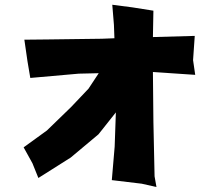

<svg xmlns="http://www.w3.org/2000/svg" viewBox="-20 -750 905 789"><path d="M441.4 -730.5 448.2 -647.5 450.2 -592.8 398.4 -590.8 177.7 -587.9 80.1 -586.9 92.8 -499 104.5 -429.7 303.7 -447.3 385.7 -449.2 343.8 -385.7 272.5 -310.5 172.9 -213.9 77.1 -144.5 113.3 -79.1 137.7 -18.6 270.5 -102.5 384.8 -198.2 456.1 -288.1V-287.1L451.2 -147.5L439.5 -9.8L562.5 4.9L623 18.6L615.2 -25.4L610.4 -249L608.4 -454.1L782.2 -442.4L773.4 -502.9L780.3 -602.5L608.4 -597.7L610.4 -706.1L524.4 -719.7Z"/></svg>

Font: MaokenAssortedSans-TC
Style: Regular
Weight: 500
Version: Version 0.83